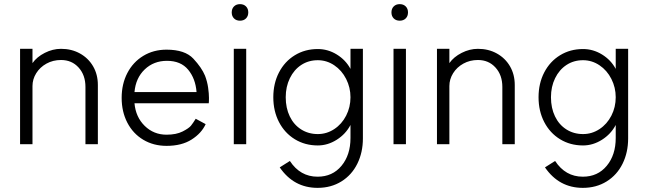

<svg xmlns="http://www.w3.org/2000/svg" viewBox="-20 -697 3134 928"><path d="M275 -407Q236 -407 204.5 -389.5Q173 -372 155 -343Q137 -314 137 -281V0H77V-461H137V-392Q158 -422 196.5 -441.5Q235 -461 275 -461Q326 -461 366.5 -438.5Q407 -416 430 -376.5Q453 -337 453 -286V0H393V-277Q393 -334 360 -370.5Q327 -407 275 -407Z M568 -224Q568 -291 595.5 -344Q623 -397 672.5 -427Q722 -457 785 -457Q874 -457 914.5 -413.5Q955 -370 971 -331Q982 -302 986 -273Q990 -244 990 -224Q990 -204 989 -198H630Q636 -131 679.5 -88.5Q723 -46 785 -46Q832 -46 862.5 -61.5Q893 -77 903 -89.5Q913 -102 926 -123L974 -97Q954 -53 906 -22.5Q858 8 785 8Q722 8 672.5 -21.5Q623 -51 595.5 -104Q568 -157 568 -224ZM787 -403Q723 -403 679.5 -361.5Q636 -320 630 -252H930Q925 -317 889.5 -360Q854 -403 787 -403Z M1170 -461V0H1110V-461ZM1180 -637Q1180 -619 1169 -608Q1158 -597 1140 -597Q1122 -597 1111 -608Q1100 -619 1100 -637Q1100 -655 1111 -666Q1122 -677 1140 -677Q1158 -677 1169 -666Q1180 -655 1180 -637Z M1674 -227Q1674 -274 1653 -315.5Q1632 -357 1595.5 -381.5Q1559 -406 1516 -406Q1471 -406 1436 -383Q1401 -360 1381 -319Q1361 -278 1361 -227Q1361 -175 1380.5 -134.5Q1400 -94 1435.5 -71.5Q1471 -49 1516 -49Q1559 -49 1595.5 -73Q1632 -97 1653 -138Q1674 -179 1674 -227ZM1515 211Q1400 211 1332 112L1381 81Q1431 157 1515 157Q1587 157 1630.5 104.5Q1674 52 1674 -30V-93Q1651 -49 1607.5 -21.5Q1564 6 1516 6Q1454 6 1405 -24Q1356 -54 1328.5 -107Q1301 -160 1301 -227Q1301 -294 1328.5 -347Q1356 -400 1405 -430Q1454 -460 1516 -460Q1565 -460 1608 -433.5Q1651 -407 1674 -364V-461H1734V-28Q1734 40 1707 94.5Q1680 149 1630 180Q1580 211 1515 211Z M1942 -461V0H1882V-461ZM1952 -637Q1952 -619 1941 -608Q1930 -597 1912 -597Q1894 -597 1883 -608Q1872 -619 1872 -637Q1872 -655 1883 -666Q1894 -677 1912 -677Q1930 -677 1941 -666Q1952 -655 1952 -637Z M2290 -407Q2251 -407 2219.5 -389.5Q2188 -372 2170 -343Q2152 -314 2152 -281V0H2092V-461H2152V-392Q2173 -422 2211.5 -441.5Q2250 -461 2290 -461Q2341 -461 2381.5 -438.5Q2422 -416 2445 -376.5Q2468 -337 2468 -286V0H2408V-277Q2408 -334 2375 -370.5Q2342 -407 2290 -407Z M2956 -227Q2956 -274 2935 -315.5Q2914 -357 2877.5 -381.5Q2841 -406 2798 -406Q2753 -406 2718 -383Q2683 -360 2663 -319Q2643 -278 2643 -227Q2643 -175 2662.5 -134.5Q2682 -94 2717.5 -71.5Q2753 -49 2798 -49Q2841 -49 2877.5 -73Q2914 -97 2935 -138Q2956 -179 2956 -227ZM2797 211Q2682 211 2614 112L2663 81Q2713 157 2797 157Q2869 157 2912.5 104.5Q2956 52 2956 -30V-93Q2933 -49 2889.5 -21.5Q2846 6 2798 6Q2736 6 2687 -24Q2638 -54 2610.5 -107Q2583 -160 2583 -227Q2583 -294 2610.5 -347Q2638 -400 2687 -430Q2736 -460 2798 -460Q2847 -460 2890 -433.5Q2933 -407 2956 -364V-461H3016V-28Q3016 40 2989 94.5Q2962 149 2912 180Q2862 211 2797 211Z"/></svg>

Font: SUITE Light
Style: Regular
Weight: 300
Designer: Sun
Foundry: Sun
Version: Version 2.040